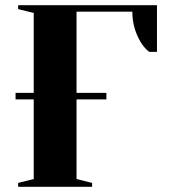

<svg xmlns="http://www.w3.org/2000/svg" viewBox="-20 -720 650 740"><path d="M585 -700V-520H555Q536 -535 522 -558Q490 -612 490 -675H275V-362H390V-337H275V-30L335 -15V0H50V-15L110 -30V-337H40V-362H110V-670L50 -685V-700Z"/></svg>

Font: Yeseva One
Style: Regular
Weight: 400
Designer: Jovanny Lemonad
Foundry: Jovanny Lemonad
Version: Version 2.000